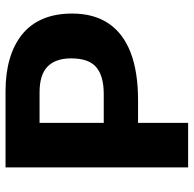

<svg xmlns="http://www.w3.org/2000/svg" viewBox="-23 -677 700 694"><g transform="rotate(-90 327.0 -330.0)"><path d="M187 -181V-305H334Q399 -305 431 -332Q463 -359 463 -423Q463 -479 433.5 -508Q404 -537 340 -537H187V-660H345Q409 -660 460.5 -645Q512 -630 549 -600.5Q586 -571 605.5 -525.5Q625 -480 625 -419Q625 -341 589.5 -288Q554 -235 484.5 -208Q415 -181 311 -181ZM69 0V-660H230V0Z"/></g></svg>

Font: Bricolage Grotesque ExtraBold
Style: Regular
Weight: 800
Designer: Mathieu Triay
Foundry: Atelier Triay
Version: Version 1.001;gftools[0.9.33.dev8+g029e19f]